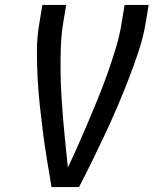

<svg xmlns="http://www.w3.org/2000/svg" viewBox="-20 -755 640 775"><path d="M188 0Q179 -54 170 -108Q161 -162 154 -216.5Q147 -271 141 -326Q135 -381 132 -436.5Q129 -492 129 -548.5Q129 -605 139 -662L151 -735H247L235 -662Q227 -612 225.5 -562.5Q224 -513 224.5 -464.5Q225 -416 228 -367.5Q231 -319 235 -271Q239 -223 244 -175Q249 -127 254 -79Q277 -127 298 -175Q319 -223 339.5 -271Q360 -319 379.5 -367.5Q399 -416 416 -464.5Q433 -513 448 -562.5Q463 -612 471 -662L483 -735H580L568 -662Q558 -604 539.5 -548Q521 -492 499.5 -436.5Q478 -381 454.5 -326Q431 -271 405.5 -216.5Q380 -162 353.5 -108Q327 -54 299 0Z"/></svg>

Font: Iosevka Curly MdExObl
Style: Regular
Weight: 500
Width: 7
Italic angle: -9°
Monospace: yes
Designer: Belleve Invis
Foundry: Belleve Invis
Version: Version 11.1.0; ttfautohint (v1.8.3)